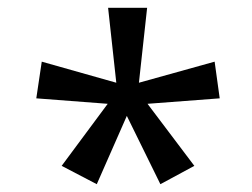

<svg xmlns="http://www.w3.org/2000/svg" viewBox="-20 -765 647 492"><path d="M138 -340 256 -499 73 -513 87 -607 278 -553 257 -745H357L336 -553L530 -607L543 -513L358 -499L478 -340L391 -293L305 -468L228 -293Z"/></svg>

Font: lkorean85
Style: Book
Weight: 400
Designer: Jelle Bosma - Monotype Design Team
Foundry: Monotype Imaging Inc.
Version: Version 2.003